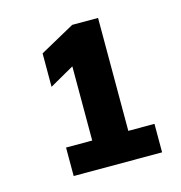

<svg xmlns="http://www.w3.org/2000/svg" viewBox="-73 -778 527 560"><g transform="rotate(-15 190.0 -498.5)"><path d="M350 -371V-285H83V-371H162V-595L88 -553V-654L193 -712H271V-371Z"/></g></svg>

Font: Muli
Style: Bold
Weight: 700
Designer: Vernon Adams
Foundry: Vernon Adams
Version: Version 2.001